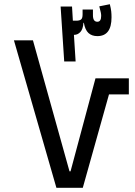

<svg xmlns="http://www.w3.org/2000/svg" viewBox="-20 -889 640 909"><path d="M247 0 46 -698H136L309 -78H314L432 -518H590V-442H496L372 0ZM325 -791H341Q356 -791 363.5 -796.5Q371 -802 371 -821V-844H420V-817Q420 -786 441 -786Q459 -786 459 -814Q459 -822 457 -831Q455 -840 450 -859L500 -869Q505 -849 506.5 -836Q508 -823 508 -807Q508 -718 441 -718Q415 -718 399 -732.5Q383 -747 377 -781H375Q373 -751 360.5 -737.5Q348 -724 331 -724H330L338 -598H284L267 -858H321Z"/></svg>

Font: IBM Plex Sans Arabic Text
Style: Regular
Weight: 450
Designer: Mike Abbink, Paul van der Laan, Pieter van Rosmalen, Wael Morcos, Khajak Apelian
Foundry: Bold Monday
Version: Version 1.2